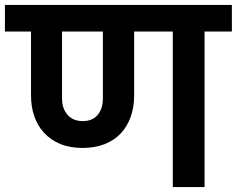

<svg xmlns="http://www.w3.org/2000/svg" viewBox="-41 -760 962 780"><path d="M295 -268Q335 -268 356 -293.5Q377 -319 377 -360V-632H211V-360Q211 -319 233.5 -293.5Q256 -268 295 -268ZM-21 -740H901V-632H790V0H661V-632H504V-372Q504 -326 490.5 -287Q477 -248 451 -219.5Q425 -191 385.5 -175Q346 -159 294 -159Q242 -159 203 -175.5Q164 -192 137.5 -221Q111 -250 98 -288.5Q85 -327 85 -372V-632H-21Z"/></svg>

Font: SVN-Poppins SemiBold
Style: Regular
Weight: 600
Designer: Ninad Kale (Devanagari), Jonny Pinhorn (Latin)
Foundry: Indian Type Foundry
Version: Version 3.002 2017